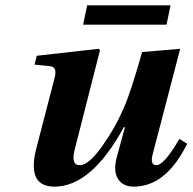

<svg xmlns="http://www.w3.org/2000/svg" viewBox="-20 -684 718 716"><path d="M290 -592 305 -664H616L601 -592ZM109 -443 117 -476 348 -502 353 -497 259 -128Q243 -68 278 -68Q311 -68 361.5 -139.5Q412 -211 443 -285Q468 -341 510 -490L652 -502L551 -115Q537 -68 563 -68Q592 -68 649 -166L678 -148Q599 12 479 12Q438 12 420 -17Q402 -46 415 -96L446 -210H442Q321 12 183 12Q78 12 116 -133L183 -391Q195 -434 168 -437Z"/></svg>

Font: Heuristica
Style: Bold Italic
Weight: 700
Italic angle: -13°
Version: Version 1.0.2